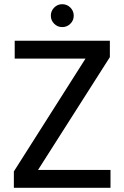

<svg xmlns="http://www.w3.org/2000/svg" viewBox="-20 -894 592 914"><path d="M46 0V-78L387 -615H50V-700H503V-622L161 -85H506V0ZM276 -765Q254 -765 238 -781Q222 -797 222 -819Q222 -842 238 -858Q254 -874 276 -874Q299 -874 315 -858Q331 -842 331 -819Q331 -797 315 -781Q299 -765 276 -765Z"/></svg>

Font: DM Sans Medium
Style: Regular
Weight: 500
Designer: Colophon Foundry, Jonny Pinhorn
Foundry: Colophon Foundry
Version: Version 4.004; ttfautohint (v1.8.4.7-5d5b)